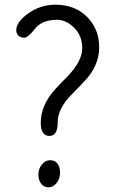

<svg xmlns="http://www.w3.org/2000/svg" viewBox="-20 -780 491 815"><path d="M339 -436Q322 -417 287 -382Q225 -320 225 -261.5Q225 -203 190 -203Q153 -203 153 -259Q153 -334 215 -402Q232 -421 267 -456Q329 -521 329 -575Q329 -629 294.5 -662.5Q260 -696 223 -696Q158 -696 128.5 -658Q99 -620 83 -620Q67 -620 58 -629Q49 -638 49 -652Q49 -687 100.5 -723.5Q152 -760 215 -760Q298 -760 349.5 -708.5Q401 -657 401 -579Q401 -501 339 -436ZM143 -39.5Q143 -63 157.5 -81.5Q172 -100 192.5 -100Q213 -100 224 -85.5Q235 -71 235 -46.5Q235 -22 220.5 -3.5Q206 15 186 15Q166 15 154.5 -0.5Q143 -16 143 -39.5Z"/></svg>

Font: Delius Swash Caps
Style: Regular
Weight: 400
Designer: Natalia Raices
Foundry: Natalia Raices
Version: Version 1.002